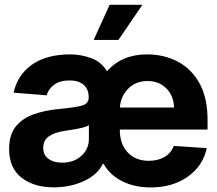

<svg xmlns="http://www.w3.org/2000/svg" viewBox="-20 -783 919 813"><path d="M208 10.3Q123.5 10.3 71 -30.8Q18.6 -71.8 18.6 -152.3Q18.6 -213.4 47.4 -248Q76.2 -282.7 122.8 -299.1Q169.4 -315.4 223.6 -320.8Q294.9 -327.6 325.2 -335.4Q355.5 -343.3 355.5 -369.1V-371.6Q355.5 -405.3 334.2 -423.8Q313 -442.4 274.4 -442.4Q234.4 -442.4 209.7 -424.6Q185.1 -406.7 177.7 -379.4L37.6 -390.6Q53.7 -465.3 115.2 -509Q176.8 -552.7 277.3 -552.7Q322.3 -552.7 365.5 -537.1Q408.7 -521.5 433.1 -481.4Q496.1 -552.7 602.5 -552.7Q674.8 -552.7 732.9 -522Q791 -491.2 825 -429.7Q858.9 -368.2 858.9 -275.4V-234.4H487.3V-233.4Q487.3 -172.9 520.8 -137.5Q554.2 -102.1 610.4 -102.1Q648.4 -102.1 676.3 -118.2Q704.1 -134.3 715.8 -165L855.5 -155.8Q839.4 -80.1 774.9 -34.7Q710.4 10.7 617.7 10.7Q550.8 10.7 498.3 -15.1Q445.8 -41 418.9 -88.9H415Q393.6 -43.5 335.7 -16.6Q277.8 10.3 208 10.3ZM605 -439.9Q554.2 -439.9 522.2 -407Q490.2 -374 487.8 -327.6H716.8Q715.8 -376.5 684.8 -408.2Q653.8 -439.9 605 -439.9ZM243.2 -94.2Q293 -94.2 324.7 -123.3Q356.4 -152.3 356.4 -194.8V-252.9Q347.2 -246.6 328.6 -242.2Q310.1 -237.8 289.1 -234.4Q268.1 -231 252 -228.5Q211.4 -222.7 187.3 -205.8Q163.1 -189 163.1 -157.2Q163.1 -126 185.5 -110.1Q208 -94.2 243.2 -94.2ZM376.5 -613.8 444.3 -762.7H583L481.4 -613.8Z"/></svg>

Font: Inter Tight
Style: Bold
Weight: 700
Designer: Rasmus Andersson
Foundry: rsms
Version: Version 3.004; ttfautohint (v1.8.4.7-5d5b)